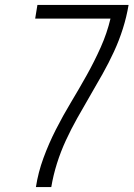

<svg xmlns="http://www.w3.org/2000/svg" viewBox="-20 -755 540 775"><path d="M125 0Q134 -59 155.5 -117.5Q177 -176 205.5 -232Q234 -288 266.5 -342Q299 -396 330 -451.5Q361 -507 386.5 -564Q412 -621 426 -680H122L131 -735H499Q491 -687 476 -639.5Q461 -592 440 -546.5Q419 -501 394 -456.5Q369 -412 343 -367.5Q317 -323 292 -278.5Q267 -234 246 -188.5Q225 -143 210 -95.5Q195 -48 187 0Z"/></svg>

Font: Iosevka Term Curly Light
Style: Italic
Weight: 300
Italic angle: -9°
Designer: Belleve Invis
Foundry: Belleve Invis
Version: Version 32.3.0